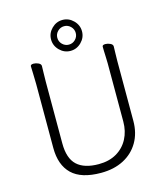

<svg xmlns="http://www.w3.org/2000/svg" viewBox="-132 -1011 974 1127"><g transform="rotate(-15 355.0 -447.0)"><path d="M448 -816Q448 -778 420 -750Q392 -722 354 -722Q316 -722 288 -750Q260 -778 260 -816Q260 -854 288 -882Q316 -910 354 -910Q392 -910 420 -882Q448 -854 448 -816ZM410 -816Q410 -839 393.5 -855.5Q377 -872 354 -872Q331 -872 314.5 -855.5Q298 -839 298 -816Q298 -793 314.5 -776.5Q331 -760 354 -760Q377 -760 393.5 -776.5Q410 -793 410 -816ZM545 -595Q545 -609 544 -630Q543 -651 542.5 -670Q542 -689 542 -697Q542 -708 561 -708Q575 -708 590 -701Q605 -694 605 -682Q605 -670 604 -645Q603 -620 603 -594V-230Q603 -156 570.5 -100.5Q538 -45 479.5 -14.5Q421 16 342 16Q222 16 165 -39Q108 -94 108 -198V-586Q108 -617 106.5 -647.5Q105 -678 105 -695Q105 -706 124 -706Q138 -706 153 -699Q168 -692 168 -680Q168 -668 167 -639Q166 -610 166 -584V-210Q166 -119 210 -78Q254 -37 342 -37Q405 -37 450.5 -63.5Q496 -90 520.5 -136.5Q545 -183 545 -242Z"/></g></svg>

Font: Moon Stars Kai T HW Light
Style: Regular
Weight: 300
Designer: GuiWonder
Version: Version 1.101